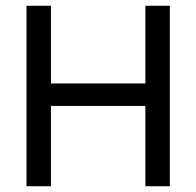

<svg xmlns="http://www.w3.org/2000/svg" viewBox="-20 -647 682 667"><path d="M72 0V-627H157V0ZM485 0V-627H570V0ZM127 -279V-357H530V-279Z"/></svg>

Font: Blinker
Style: Regular
Weight: 400
Designer: Juergen Huber
Foundry: supertype
Version: 1.017